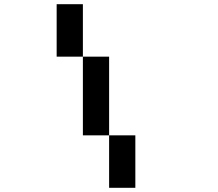

<svg xmlns="http://www.w3.org/2000/svg" viewBox="-20 -895 1040 915"><path d="M375 -625H500V-250H375ZM500 -250H625V0H500ZM250 -875H375V-625H250Z"/></svg>

Font: Pixel Operator Mono 8
Style: Regular
Weight: 400
Monospace: yes
Designer: Jayvee Enaguas (HarvettFox96)
Foundry: The Grandoplex Project
Version: Version 1.5.0 (October 25, 2015)